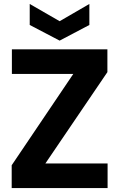

<svg xmlns="http://www.w3.org/2000/svg" viewBox="-20 -949 602 969"><path d="M39 0V-115L350 -576H40V-700H522V-585L209 -124H523V0ZM281 -744 130 -823V-929L281 -842L431 -929V-823Z"/></svg>

Font: DM Sans 28pt Black
Style: Regular
Weight: 900
Version: Version 4.004;gftools[0.9.30]